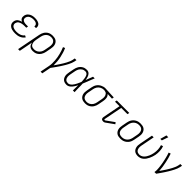

<svg xmlns="http://www.w3.org/2000/svg" viewBox="354 -2396 4243 4243"><g transform="rotate(45 2475.0 -275.0)"><path d="M232 12Q204 12 177.5 9Q151 6 125.5 -1.5Q100 -9 78.5 -23Q57 -37 42 -57.5Q27 -78 22.5 -104.5Q18 -131 24 -158Q28 -181 40 -202.5Q52 -224 71.5 -239Q91 -254 113.5 -263.5Q136 -273 159 -279Q141 -286 126.5 -298.5Q112 -311 103.5 -327.5Q95 -344 93.5 -364.5Q92 -385 96 -405Q100 -427 110.5 -447.5Q121 -468 137.5 -484.5Q154 -501 174.5 -512.5Q195 -524 216.5 -530.5Q238 -537 260 -539.5Q282 -542 303 -542Q326 -542 348 -539.5Q370 -537 391 -531Q412 -525 430.5 -514Q449 -503 461 -486.5Q473 -470 477.5 -448.5Q482 -427 477 -404L476 -399H424L425 -402Q428 -418 424.5 -432.5Q421 -447 412 -458Q403 -469 390.5 -476.5Q378 -484 363.5 -488Q349 -492 334 -493.5Q319 -495 304 -495Q288 -495 271.5 -493Q255 -491 239 -486.5Q223 -482 207.5 -474.5Q192 -467 179 -455Q166 -443 158 -427.5Q150 -412 147 -396Q144 -380 146.5 -364.5Q149 -349 157.5 -337.5Q166 -326 179 -318.5Q192 -311 207.5 -306.5Q223 -302 238.5 -300.5Q254 -299 270 -299H328L319 -252H261Q243 -252 224.5 -250.5Q206 -249 187.5 -245Q169 -241 150.5 -234Q132 -227 115.5 -215.5Q99 -204 89 -186.5Q79 -169 75 -151Q71 -131 75.5 -112.5Q80 -94 91.5 -80Q103 -66 119.5 -57.5Q136 -49 154.5 -44Q173 -39 192.5 -37Q212 -35 232 -35Q257 -35 282.5 -38.5Q308 -42 333 -51Q358 -60 381.5 -76.5Q405 -93 419 -115L462 -94Q444 -65 416.5 -43.5Q389 -22 358 -9.5Q327 3 295 7.5Q263 12 232 12Z M526 210 634 -345Q639 -370 648 -395.5Q657 -421 672 -444.5Q687 -468 708 -487.5Q729 -507 754 -519.5Q779 -532 805.5 -537Q832 -542 858 -542Q888 -542 917.5 -536Q947 -530 970 -514.5Q993 -499 1008.5 -475.5Q1024 -452 1030.5 -424Q1037 -396 1035.5 -366Q1034 -336 1028 -305L1005 -185Q1000 -160 991 -135Q982 -110 967 -86.5Q952 -63 931.5 -43.5Q911 -24 887 -11.5Q863 1 836.5 6.5Q810 12 784 12Q756 12 730 5Q704 -2 685.5 -19Q667 -36 656 -60Q645 -84 641 -110L579 210ZM776 -35Q796 -35 817 -39.5Q838 -44 857.5 -54Q877 -64 894 -80Q911 -96 923.5 -114.5Q936 -133 943 -153.5Q950 -174 954 -194L977 -314Q981 -337 982.5 -359.5Q984 -382 980 -402.5Q976 -423 965.5 -441.5Q955 -460 939 -472Q923 -484 901.5 -489.5Q880 -495 858 -495Q838 -495 817 -490.5Q796 -486 776.5 -475.5Q757 -465 741 -449Q725 -433 714 -414.5Q703 -396 696 -376Q689 -356 685 -336L663 -222Q659 -199 657 -176.5Q655 -154 658.5 -133Q662 -112 670.5 -92.5Q679 -73 695 -59.5Q711 -46 732 -40.5Q753 -35 776 -35Z M1229 210 1272 -9Q1281 -55 1281.5 -100Q1282 -145 1279 -189.5Q1276 -234 1268.5 -276.5Q1261 -319 1250.5 -361Q1240 -403 1226.5 -443.5Q1213 -484 1196 -523L1243 -542Q1266 -491 1283 -436.5Q1300 -382 1312 -325.5Q1324 -269 1329.5 -210.5Q1335 -152 1334 -91Q1356 -122 1377 -153Q1398 -184 1418 -215Q1438 -246 1457.5 -278Q1477 -310 1494 -342.5Q1511 -375 1525.5 -409Q1540 -443 1547 -477L1557 -530H1610L1600 -477Q1593 -445 1580 -413.5Q1567 -382 1551.5 -351Q1536 -320 1518.5 -290Q1501 -260 1482.5 -230.5Q1464 -201 1444.5 -172Q1425 -143 1405 -114Q1385 -85 1364 -56.5Q1343 -28 1323 0L1282 210Z M1838 12Q1808 12 1781 5Q1754 -2 1733.5 -18.5Q1713 -35 1700 -59Q1687 -83 1682 -110Q1677 -137 1679 -166Q1681 -195 1687 -225L1710 -345Q1715 -370 1723.5 -395Q1732 -420 1746 -443Q1760 -466 1780.5 -486Q1801 -506 1825 -519Q1849 -532 1875 -537Q1901 -542 1926 -542Q1949 -542 1969 -534.5Q1989 -527 2004 -513Q2019 -499 2029 -481Q2039 -463 2045.5 -443Q2052 -423 2056.5 -402.5Q2061 -382 2064 -360Q2080 -403 2096 -445.5Q2112 -488 2128 -530H2181Q2165 -492 2149.5 -453.5Q2134 -415 2119 -376V-374Q2107 -346 2096 -317.5Q2085 -289 2073 -261Q2075 -235 2075.5 -209.5Q2076 -184 2077 -158L2076 -157Q2077 -117 2078 -78Q2079 -39 2081 0H2028Q2028 -41 2028.5 -82.5Q2029 -124 2029 -166Q2019 -145 2007.5 -125Q1996 -105 1983.5 -86Q1971 -67 1955.5 -49.5Q1940 -32 1921.5 -18Q1903 -4 1881 4Q1859 12 1838 12ZM1838 -35Q1863 -35 1886.5 -49.5Q1910 -64 1928 -84Q1946 -104 1960 -127Q1974 -150 1986 -173.5Q1998 -197 2008.5 -221Q2019 -245 2029 -270Q2028 -293 2026.5 -316.5Q2025 -340 2022 -362.5Q2019 -385 2013.5 -407.5Q2008 -430 1998 -449.5Q1988 -469 1969 -482Q1950 -495 1926 -495Q1907 -495 1886.5 -490.5Q1866 -486 1847.5 -474.5Q1829 -463 1814 -447Q1799 -431 1788.5 -413Q1778 -395 1771.5 -375Q1765 -355 1761 -336L1738 -216Q1734 -194 1732 -173Q1730 -152 1732 -131.5Q1734 -111 1742 -93Q1750 -75 1763.5 -61Q1777 -47 1797 -41Q1817 -35 1838 -35Z M2418 12Q2388 12 2359 6Q2330 0 2307 -15.5Q2284 -31 2268.5 -54.5Q2253 -78 2246.5 -106Q2240 -134 2241.5 -164Q2243 -194 2249 -225L2272 -345Q2277 -370 2286.5 -395.5Q2296 -421 2312 -444Q2328 -467 2349.5 -485.5Q2371 -504 2395.5 -516Q2420 -528 2446 -535.5Q2472 -543 2498 -543Q2503 -543 2507.5 -542.5Q2512 -542 2517 -542L2776 -530L2767 -483L2626 -489Q2643 -474 2654.5 -452.5Q2666 -431 2670 -407Q2674 -383 2672.5 -357Q2671 -331 2666 -305L2643 -185Q2638 -160 2629 -134.5Q2620 -109 2605 -85.5Q2590 -62 2568.5 -42.5Q2547 -23 2522 -10.5Q2497 2 2470.5 7Q2444 12 2418 12ZM2419 -35Q2439 -35 2459.5 -39.5Q2480 -44 2499.5 -54.5Q2519 -65 2535.5 -81Q2552 -97 2563 -115.5Q2574 -134 2581 -154Q2588 -174 2592 -194L2615 -314Q2619 -335 2621 -355Q2623 -375 2620.5 -394.5Q2618 -414 2611 -431.5Q2604 -449 2592 -463Q2580 -477 2562 -484.5Q2544 -492 2525 -494L2508 -495H2494Q2475 -495 2454.5 -489Q2434 -483 2415 -472.5Q2396 -462 2380 -446.5Q2364 -431 2352.5 -413Q2341 -395 2334 -375Q2327 -355 2323 -336L2300 -216Q2295 -193 2294 -170.5Q2293 -148 2297 -127.5Q2301 -107 2311 -88.5Q2321 -70 2337.5 -58Q2354 -46 2375.5 -40.5Q2397 -35 2419 -35Z M2984 12Q2969 12 2954.5 7.5Q2940 3 2931.5 -8.5Q2923 -20 2921 -35.5Q2919 -51 2922 -66L3003 -483H2861L2870 -530H3260L3251 -483H3056L2973 -57Q2971 -49 2973.5 -41Q2976 -33 2985 -33Q2989 -33 2993.5 -34Q2998 -35 3001 -37L3191 -173L3220 -136L3030 0Q3019 7 3007.5 9.5Q2996 12 2984 12Z M3519 12Q3489 12 3460 6Q3431 0 3408 -15.5Q3385 -31 3369.5 -54.5Q3354 -78 3347 -106Q3340 -134 3341.5 -164Q3343 -194 3349 -225L3372 -345Q3377 -371 3386.5 -397Q3396 -423 3412.5 -447Q3429 -471 3452 -490Q3475 -509 3500.5 -521Q3526 -533 3553 -537.5Q3580 -542 3607 -542Q3637 -542 3666.5 -536Q3696 -530 3719 -514.5Q3742 -499 3757.5 -475.5Q3773 -452 3780 -424Q3787 -396 3785.5 -366Q3784 -336 3778 -305L3755 -185Q3750 -159 3740.5 -133Q3731 -107 3714 -83Q3697 -59 3674.5 -40Q3652 -21 3626 -9Q3600 3 3573 7.5Q3546 12 3519 12ZM3521 -35Q3542 -35 3563 -39Q3584 -43 3604.5 -53Q3625 -63 3642 -78.5Q3659 -94 3671.5 -113Q3684 -132 3692 -153Q3700 -174 3704 -194L3727 -314Q3731 -337 3732.5 -359.5Q3734 -382 3729.5 -403Q3725 -424 3715 -442Q3705 -460 3688.5 -472.5Q3672 -485 3650.5 -490Q3629 -495 3606 -495Q3585 -495 3563.5 -491Q3542 -487 3522 -477Q3502 -467 3485 -451.5Q3468 -436 3455 -417Q3442 -398 3434.5 -377Q3427 -356 3423 -336L3400 -216Q3395 -193 3394 -170.5Q3393 -148 3397 -127Q3401 -106 3411 -88Q3421 -70 3438 -57.5Q3455 -45 3476.5 -40Q3498 -35 3521 -35Z M4064 12Q4035 12 4007.5 4.5Q3980 -3 3959.5 -19Q3939 -35 3925.5 -59Q3912 -83 3906.5 -110Q3901 -137 3903 -166Q3905 -195 3911 -225L3970 -530H4023L3962 -216Q3958 -194 3956 -173Q3954 -152 3956.5 -131.5Q3959 -111 3967.5 -92.5Q3976 -74 3990 -61Q4004 -48 4024 -41.5Q4044 -35 4065 -35Q4093 -35 4121.5 -46.5Q4150 -58 4172 -79.5Q4194 -101 4210.5 -127Q4227 -153 4238.5 -180Q4250 -207 4258.5 -234.5Q4267 -262 4272 -290Q4284 -351 4280.5 -410.5Q4277 -470 4259 -523L4308 -538Q4329 -479 4332.5 -413.5Q4336 -348 4324 -282Q4317 -248 4306 -215Q4295 -182 4280 -150Q4265 -118 4244 -87.5Q4223 -57 4195 -33.5Q4167 -10 4132 1Q4097 12 4064 12ZM4151 -610 4192 -760H4250L4198 -610Z M4577 0Q4584 -35 4583.5 -69.5Q4583 -104 4579.5 -137.5Q4576 -171 4571.5 -204.5Q4567 -238 4561 -270.5Q4555 -303 4547.5 -335.5Q4540 -368 4532.5 -400Q4525 -432 4515.5 -463.5Q4506 -495 4495 -526L4543 -542Q4563 -489 4577 -434Q4591 -379 4603 -322.5Q4615 -266 4623.5 -208.5Q4632 -151 4635 -92Q4656 -123 4677.5 -153.5Q4699 -184 4719 -215.5Q4739 -247 4758 -278.5Q4777 -310 4794 -343Q4811 -376 4825.5 -409.5Q4840 -443 4847 -477L4857 -530H4910L4900 -477Q4893 -445 4880.5 -413.5Q4868 -382 4852.5 -351.5Q4837 -321 4820 -290.5Q4803 -260 4785 -230.5Q4767 -201 4748.5 -172Q4730 -143 4710 -114Q4690 -85 4670 -56.5Q4650 -28 4630 0Z"/></g></svg>

Font: Lode Dark
Style: Italic
Weight: 400
Italic angle: -11°
Monospace: yes
Designer: Belleve Invis
Foundry: Belleve Invis
Version: Version 29.2.0; ttfautohint (v1.8.3)